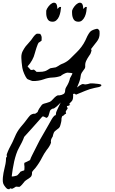

<svg xmlns="http://www.w3.org/2000/svg" viewBox="-180 -643 846 1413"><path d="M561.5 -21.5Q567.4 -17.6 566.4 -14.6Q565.4 -11.7 562 -8.8Q558.6 -5.9 553.7 -4.4Q548.8 -2.9 545.9 -2L516.6 3.9Q479.5 11.7 446.3 25.9Q413.1 40 378.9 53.7Q375 48.8 368.7 46.9Q362.3 44.9 357.4 50.8Q358.4 53.7 358.4 59.6Q358.4 71.3 357.4 78.6Q356.4 85.9 354 91.8Q351.6 97.7 346.7 103Q341.8 108.4 334 116.2Q324.2 126 336.9 126Q330.1 134.8 322.3 135.7Q320.3 136.7 316.4 136.7Q314.5 136.7 312.5 137.7Q311.5 139.6 314.5 146Q317.4 152.3 318.4 154.3Q318.4 155.3 315.4 159.2Q312.5 163.1 309.6 167.5Q306.6 171.9 304.7 176.3Q302.7 180.7 304.7 183.6V191.4Q309.6 193.4 305.2 194.8Q300.8 196.3 299.8 196.3Q298.8 196.3 293.9 200.7Q289.1 205.1 289.1 206.1Q287.1 208 284.7 208.5Q282.2 209 279.3 210.9Q278.3 210.9 276.9 214.4Q275.4 217.8 274.4 221.7Q273.4 225.6 272.5 229.5Q271.5 233.4 272.5 234.4Q272.5 247.1 270 255.9Q267.6 264.6 264.6 277.3Q260.7 293 253.4 299.3Q246.1 305.7 238.3 311Q230.5 316.4 223.1 323.2Q215.8 330.1 211.9 345.7Q210.9 349.6 210 352.5Q209 354.5 209 357.4V359.4Q205.1 366.2 202.6 370.6Q200.2 375 198.2 378.9Q196.3 382.8 195.3 387.7Q194.3 392.6 194.3 399.4Q196.3 402.3 194.8 408.2Q193.4 414.1 190.4 419.9Q187.5 425.8 184.1 431.6Q180.7 437.5 178.7 440.4Q175.8 445.3 171.9 450.2Q168 455.1 164.1 460Q143.6 488.3 129.9 515.6Q109.4 556.6 80.1 593.8Q74.2 600.6 66.9 608.4Q59.6 616.2 55.7 624V630.9Q55.7 650.4 44.9 660.2Q34.2 669.9 18.6 678.7Q13.7 682.6 7.8 686.5Q2 690.4 -2 696.3Q-7.8 704.1 -18.1 715.8Q-28.3 727.5 -37.1 732.4Q-39.1 732.4 -49.8 731.4Q-60.5 730.5 -62.5 730.5Q-64.5 731.4 -68.8 734.4Q-73.2 737.3 -78.1 740.2Q-83 743.2 -87.9 745.1Q-92.8 747.1 -93.8 746.1Q-99.6 743.2 -103.5 743.2Q-105.5 743.2 -107.9 745.6Q-110.4 748 -112.3 750Q-120.1 748 -124 748Q-126 748 -130.4 744.1Q-134.8 740.2 -139.2 734.9Q-143.6 729.5 -147 724.6Q-150.4 719.7 -151.4 717.8Q-158.2 707 -159.2 692.4Q-160.2 677.7 -158.7 661.6Q-157.2 645.5 -154.3 629.9Q-151.4 614.3 -148.4 602.5Q-143.6 583 -139.6 563Q-135.7 543 -135.7 523.4Q-135.7 518.6 -133.8 515.6Q-131.8 512.7 -129.9 509.8Q-127.9 507.8 -128.9 505.4Q-129.9 502.9 -130.9 501Q-131.8 498 -128.9 489.3Q-126 480.5 -121.6 470.2Q-117.2 460 -112.8 450.7Q-108.4 441.4 -106.4 438.5Q-86.9 403.3 -70.8 364.3Q-54.7 325.2 -29.3 293.9Q-14.6 276.4 0 258.8Q14.6 241.2 28.3 221.7Q34.2 213.9 38.1 210Q43.9 202.1 55.7 197.3Q67.4 192.4 78.1 194.3Q79.1 194.3 87.4 188.5Q95.7 182.6 96.7 181.6Q100.6 168.9 109.4 154.8Q118.2 140.6 127 129.9Q132.8 123 142.6 120.1Q152.3 117.2 163.6 114.3Q174.8 111.3 185.5 106.9Q196.3 102.5 205.1 91.8Q211.9 84 223.1 73.2Q234.4 62.5 245.1 58.6Q254.9 60.5 272 55.7Q289.1 50.8 294.9 42Q299.8 35.2 299.8 19.5Q299.8 11.7 306.2 0Q312.5 -11.7 316.4 -17.6Q321.3 -25.4 324.2 -33.2Q327.1 -41 330.1 -48.8Q332 -53.7 333 -58.1Q334 -62.5 335 -67.4Q335.9 -68.4 338.9 -74.2Q341.8 -80.1 345.2 -85.9Q348.6 -91.8 351.1 -97.2Q353.5 -102.5 352.5 -103.5Q352.5 -104.5 346.7 -105.5Q340.8 -106.4 334.5 -106.9Q328.1 -107.4 322.3 -107.9Q316.4 -108.4 315.4 -108.4Q311.5 -108.4 304.2 -105.5Q296.9 -102.5 288.6 -98.6Q280.3 -94.7 274.4 -90.3Q268.6 -85.9 267.6 -84Q236.3 -73.2 205.1 -72.3Q173.8 -71.3 142.6 -59.6Q124 -52.7 102.1 -49.3Q80.1 -45.9 59.6 -46.9Q58.6 -46.9 53.7 -48.3Q48.8 -49.8 43 -52.2Q37.1 -54.7 32.2 -56.6Q27.3 -58.6 26.4 -58.6Q21.5 -60.5 17.1 -65.9Q12.7 -71.3 9.3 -77.6Q5.9 -84 2.9 -90.3Q0 -96.7 -2 -100.6Q-6.8 -111.3 -10.3 -122.1Q-13.7 -132.8 -15.6 -143.6Q-16.6 -143.6 -16.6 -151.4Q-16.6 -155.3 -17.6 -158.2Q-21.5 -184.6 -22.9 -216.8Q-24.4 -249 -9.8 -272.5Q-5.9 -279.3 -1 -287.6Q3.9 -295.9 8.8 -301.8Q12.7 -306.6 15.6 -309.6Q18.6 -312.5 22.5 -317.4Q23.4 -319.3 26.4 -321.8Q29.3 -324.2 29.3 -325.2Q40 -335.9 48.8 -347.7Q57.6 -359.4 65.4 -371.1Q67.4 -374 71.3 -378.4Q75.2 -382.8 79.6 -387.2Q84 -391.6 88.9 -394Q93.8 -396.5 97.7 -394.5Q102.5 -394.5 106.9 -394.5Q111.3 -394.5 116.2 -393.6Q121.1 -385.7 123.5 -380.9Q126 -376 126.5 -370.6Q127 -365.2 126.5 -358.9Q126 -352.5 126 -343.8Q121.1 -339.8 115.2 -335.9Q109.4 -332 103.5 -328.1Q101.6 -326.2 97.2 -315.4Q92.8 -304.7 88.4 -291.5Q84 -278.3 80.6 -266.1Q77.1 -253.9 76.2 -251Q70.3 -225.6 56.2 -200.2Q42 -174.8 24.4 -156.2L23.4 -153.3Q30.3 -146.5 35.6 -140.1Q41 -133.8 46.9 -127.9Q58.6 -127.9 69.3 -130.9Q74.2 -127 79.6 -123Q85 -119.1 88.9 -114.3Q101.6 -114.3 111.8 -114.3Q122.1 -114.3 131.3 -115.2Q140.6 -116.2 150.4 -119.1Q160.2 -122.1 170.9 -128.9Q174.8 -130.9 182.6 -136.2Q190.4 -141.6 195.3 -141.6L230.5 -147.5Q239.3 -151.4 247.6 -156.7Q255.9 -162.1 263.7 -167Q268.6 -169.9 274.9 -172.4Q281.2 -174.8 286.1 -176.8Q316.4 -190.4 338.4 -212.9Q360.4 -235.4 383.8 -257.8Q402.3 -275.4 419.4 -298.3Q436.5 -321.3 447.3 -343.8Q454.1 -360.4 462.9 -377.4Q471.7 -394.5 482.4 -408.2Q490.2 -417 504.9 -422.9Q519.5 -428.7 531.2 -430.7Q539.1 -432.6 545.9 -425.3Q552.7 -418 552.7 -411.1Q553.7 -392.6 551.8 -379.9Q549.8 -367.2 544.9 -356.9Q540 -346.7 532.2 -336.4Q524.4 -326.2 512.7 -311.5L490.2 -282.2Q489.3 -280.3 490.7 -279.3Q492.2 -278.3 493.2 -276.4Q494.1 -274.4 493.2 -270Q492.2 -265.6 490.2 -259.8Q488.3 -253.9 486.3 -249Q484.4 -244.1 483.4 -243.2Q482.4 -243.2 481.4 -240.7Q480.5 -238.3 478.5 -236.3L474.6 -230.5Q461.9 -211.9 453.6 -193.8Q445.3 -175.8 447.3 -153.3Q447.3 -144.5 442.9 -137.7Q438.5 -130.9 432.6 -123.5Q426.8 -116.2 420.9 -106.4Q415 -96.7 413.1 -80.1Q412.1 -76.2 412.1 -73.2Q412.1 -71.3 411.6 -70.3Q411.1 -69.3 411.1 -68.4V-66.4Q406.2 -46.9 400.4 -32.7Q394.5 -18.6 386.7 1Q387.7 1 393.1 -3.9Q398.4 -8.8 405.8 -13.7Q413.1 -18.6 421.4 -22.5Q429.7 -26.4 437.5 -23.4Q443.4 -21.5 451.2 -22Q459 -22.5 466.3 -24.4Q473.6 -26.4 478.5 -27.8Q483.4 -29.3 484.4 -29.3Q493.2 -29.3 501 -29.3Q508.8 -29.3 516.6 -28.3Q517.6 -27.3 522.9 -27.3Q528.3 -27.3 535.6 -26.4Q543 -25.4 550.3 -24.4Q557.6 -23.4 561.5 -21.5ZM266.6 111.3Q263.7 114.3 255.9 122.6Q248 130.9 238.8 139.2Q229.5 147.5 220.7 152.8Q211.9 158.2 208 156.2L200.2 160.2Q190.4 165 187.5 173.8Q184.6 182.6 182.1 192.4Q179.7 202.1 176.3 210.9Q172.9 219.7 162.1 224.6Q149.4 218.8 144 215.8Q138.7 212.9 134.8 213.9Q130.9 214.8 126 221.2Q121.1 227.5 109.4 240.2Q82 271.5 54.2 302.2Q26.4 333 -2 364.3Q-8.8 383.8 -19 404.3Q-29.3 424.8 -40 444.3Q-51.8 464.8 -60.5 491.2Q-69.3 517.6 -75.7 545.4Q-82 573.2 -86.4 601.6Q-90.8 629.9 -93.8 654.3Q-92.8 656.2 -86.9 655.8Q-81.1 655.3 -74.7 653.8Q-68.4 652.3 -62.5 650.9Q-56.6 649.4 -54.7 648.4Q-53.7 648.4 -49.8 644.5Q-45.9 640.6 -41.5 635.7Q-37.1 630.9 -33.7 626.5Q-30.3 622.1 -30.3 621.1Q-26.4 619.1 -16.6 615.2Q-6.8 611.3 -2.9 611.3Q-1 611.3 -0.5 603.5Q0 595.7 0 593.8V577.1Q-2 575.2 -1.5 566.4Q-1 557.6 -1 555.7Q9.8 550.8 20 545.9Q30.3 541 41 535.2Q43.9 526.4 47.9 517.1Q51.8 507.8 56.6 499Q76.2 461.9 93.8 425.3Q111.3 388.7 133.8 351.6Q150.4 324.2 165.5 296.4Q180.7 268.6 197.3 240.2Q198.2 238.3 201.7 232.4Q205.1 226.6 209.5 220.7Q213.9 214.8 218.3 210.4Q222.7 206.1 225.6 206.1Q230.5 206.1 231.4 198.7Q232.4 191.4 232.4 188.5Q232.4 184.6 237.8 172.4Q243.2 160.2 249.5 147Q255.9 133.8 261.2 123Q266.6 112.3 266.6 111.3ZM269.5 -590.8Q268.6 -576.2 265.1 -557.1Q261.7 -538.1 254.4 -521Q247.1 -503.9 233.9 -492.7Q220.7 -481.4 201.2 -483.4Q189.5 -484.4 181.6 -489.7Q173.8 -495.1 169.4 -503.9Q165 -512.7 162.6 -522.9Q160.2 -533.2 160.2 -543V-564.5Q163.1 -577.1 175.8 -594.2Q188.5 -611.3 203.1 -619.1Q217.8 -627 229.5 -619.6Q241.2 -612.3 242.2 -577.1Q248 -582 253.9 -588.4Q259.8 -594.7 269.5 -590.8ZM459 -590.8Q458 -576.2 455.1 -557.1Q452.1 -538.1 444.3 -521Q436.5 -503.9 423.8 -492.7Q411.1 -481.4 391.6 -483.4Q379.9 -484.4 372.1 -489.7Q364.3 -495.1 359.9 -503.9Q355.5 -512.7 353 -522.9Q350.6 -533.2 350.6 -543Q349.6 -545.9 350.1 -554.2Q350.6 -562.5 350.6 -564.5Q353.5 -577.1 366.2 -594.2Q378.9 -611.3 393.6 -619.1Q408.2 -627 419.9 -619.6Q431.6 -612.3 432.6 -577.1Q438.5 -582 444.3 -588.4Q450.2 -594.7 459 -590.8Z"/></svg>

Font: Homemade Apple
Style: Regular
Weight: 400
Version: Version 1.001